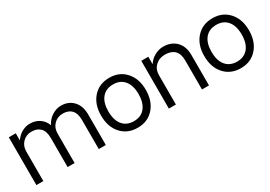

<svg xmlns="http://www.w3.org/2000/svg" viewBox="7 -1121 2451 1740"><g transform="rotate(-30 1233.0 -251.0)"><path d="M379.9 -303.2Q379.9 -374 347.4 -408Q314.9 -441.9 255.9 -441.9Q200.2 -441.9 163.1 -404.5Q126 -367.2 126 -309.1V0H53.2V-500H126V-424.8Q151.9 -465.3 193.4 -488.8Q234.9 -512.2 277.8 -512.2Q335 -512.2 377.4 -483.9Q419.9 -455.6 439 -403.8Q463.4 -453.6 509.3 -482.9Q555.2 -512.2 605 -512.2Q683.1 -512.2 731.4 -460.7Q779.8 -409.2 779.8 -317.9V0H706.1V-303.2Q706.1 -374 673.8 -408Q641.6 -441.9 583 -441.9Q527.3 -441.9 490.2 -404.5Q453.1 -367.2 453.1 -309.1V0H379.9Z M875.5 -252Q875.5 -368.7 939.9 -440.4Q1004.4 -512.2 1110.4 -512.2Q1215.3 -512.2 1279.5 -440.4Q1343.8 -368.7 1343.8 -252Q1343.8 -134.3 1279.5 -62.3Q1215.3 9.8 1110.4 9.8Q1004.4 9.8 939.9 -62Q875.5 -133.8 875.5 -252ZM1267.6 -252Q1267.6 -342.8 1226.1 -392.8Q1184.6 -442.9 1110.4 -442.9Q1034.7 -442.9 993.2 -392.8Q951.7 -342.8 951.7 -252Q951.7 -160.2 993.2 -109.6Q1034.7 -59.1 1110.4 -59.1Q1184.6 -59.1 1226.1 -109.9Q1267.6 -160.6 1267.6 -252Z M1786.1 -303.2Q1786.1 -374 1751.2 -408Q1716.3 -441.9 1652.3 -441.9Q1592.3 -441.9 1552.7 -404.5Q1513.2 -367.2 1513.2 -309.1V0H1439.5V-500H1513.2V-421.9Q1539.6 -463.9 1584 -488Q1628.4 -512.2 1674.3 -512.2Q1757.3 -512.2 1808.3 -460.9Q1859.4 -409.7 1859.4 -317.9V0H1786.1Z M1955.1 -252Q1955.1 -368.7 2019.5 -440.4Q2084 -512.2 2189.9 -512.2Q2294.9 -512.2 2359.1 -440.4Q2423.3 -368.7 2423.3 -252Q2423.3 -134.3 2359.1 -62.3Q2294.9 9.8 2189.9 9.8Q2084 9.8 2019.5 -62Q1955.1 -133.8 1955.1 -252ZM2347.2 -252Q2347.2 -342.8 2305.7 -392.8Q2264.2 -442.9 2189.9 -442.9Q2114.3 -442.9 2072.8 -392.8Q2031.2 -342.8 2031.2 -252Q2031.2 -160.2 2072.8 -109.6Q2114.3 -59.1 2189.9 -59.1Q2264.2 -59.1 2305.7 -109.9Q2347.2 -160.6 2347.2 -252Z"/></g></svg>

Font: Overused Grotesk
Style: Regular
Weight: 400
Version: Version 0.002